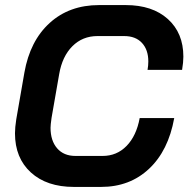

<svg xmlns="http://www.w3.org/2000/svg" viewBox="-20 -728 742 756"><path d="M39 -203Q39 -226 44 -258L76 -442Q98 -567 175.5 -637.5Q253 -708 370 -708H475Q580 -708 641 -653Q702 -598 702 -505Q702 -483 697 -453H561Q564 -470 564 -486Q564 -532 539 -559Q514 -586 469 -586H364Q305 -586 265 -546Q225 -506 213 -436L183 -264Q179 -236 179 -225Q179 -174 205 -144Q231 -114 277 -114H384Q440 -114 478.5 -153.5Q517 -193 530 -263H666Q643 -135 567 -63.5Q491 8 378 8H271Q164 8 101.5 -49Q39 -106 39 -203Z"/></svg>

Font: Bai Jamjuree
Style: Bold Italic
Weight: 700
Italic angle: -10°
Designer: Katatrad Aksorn Co.,Ltd.
Foundry: Cadson Demak Co.,Ltd.
Version: Version 1.000; ttfautohint (v1.6)